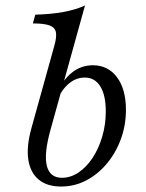

<svg xmlns="http://www.w3.org/2000/svg" viewBox="-20 -661 526 692"><path d="M200 11.3Q149.2 11.3 119 -14.1Q88.7 -39.5 81.9 -86.7Q75 -133.9 93.5 -200L175.8 -496Q184.7 -527.4 181.5 -544.8Q178.2 -562.1 158.5 -569.4Q138.7 -576.6 98.4 -576.6L107.3 -608.1Q163.7 -609.7 208.1 -617.7Q252.4 -625.8 286.3 -641.1L162.1 -193.5Q137.9 -106.5 148.8 -63.3Q159.7 -20.2 203.2 -20.2Q234.7 -20.2 263.3 -39.5Q291.9 -58.9 313.7 -91.9Q335.5 -125 348.4 -168.5Q361.3 -212.1 361.3 -258.9Q361.3 -317.7 341.5 -349.6Q321.8 -381.5 285.5 -381.5Q254 -381.5 228.2 -359.7Q202.4 -337.9 184.7 -298.4L185.5 -325Q206.5 -373.4 239.5 -399.6Q272.6 -425.8 314.5 -425.8Q369.4 -425.8 401.6 -382.7Q433.9 -339.5 433.9 -265.3Q433.9 -208.9 415.3 -158.9Q396.8 -108.9 364.5 -70.6Q332.3 -32.3 290.3 -10.5Q248.4 11.3 200 11.3Z"/></svg>

Font: Playfair 5pt SemiExpanded Light 12pt
Style: Italic
Weight: 300
Italic angle: -15.6°
Version: Version 2.000;gftools[0.9.28]